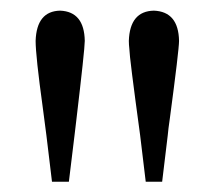

<svg xmlns="http://www.w3.org/2000/svg" viewBox="-20 -823 406 366"><path d="M94.7 -802.7Q140.6 -800.8 141.6 -745.1Q141.6 -729.5 125 -589.8Q123 -574.2 122.1 -565.4L111.3 -476.6H79.1L68.4 -565.4Q66.4 -579.1 61.5 -618.2Q47.9 -716.8 47.9 -745.1Q49.8 -801.8 94.7 -802.7ZM273.4 -802.7Q320.3 -800.8 321.3 -745.1Q321.3 -728.5 303.7 -596.7Q300.8 -577.1 299.8 -565.4L289.1 -476.6H257.8L247.1 -565.4Q226.6 -715.8 226.6 -729.5Q225.6 -738.3 225.6 -745.1Q227.5 -801.8 273.4 -802.7Z"/></svg>

Font: GenYoMin JP Regular
Style: Regular
Weight: 400
Version: Version 1.001;PS 1;hotconv 16.6.51;makeotf.lib2.5.65220 DEVE